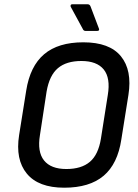

<svg xmlns="http://www.w3.org/2000/svg" viewBox="-20 -863 643 894"><path d="M279 11Q159 11 105 -54.5Q51 -120 69 -234L102 -441Q120 -555 185.5 -610.5Q251 -666 368 -666Q490 -666 543 -601Q596 -536 578 -421L545 -214Q528 -100 462.5 -44.5Q397 11 279 11ZM289 -76Q359 -76 398.5 -109.5Q438 -143 450 -218L482 -421Q495 -500 463 -539.5Q431 -579 359 -579Q289 -579 249.5 -545.5Q210 -512 197 -437L166 -234Q153 -156 185 -116Q217 -76 289 -76ZM378 -719Q369 -719 365 -729L309 -832Q308 -837 309.5 -840Q311 -843 316 -843H389Q398 -843 402 -832L441 -729Q444 -719 432 -719Z"/></svg>

Font: Sofia Sans Semi Condensed SemiBold
Style: Italic
Weight: 600
Italic angle: -9°
Version: Version 4.100